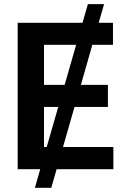

<svg xmlns="http://www.w3.org/2000/svg" viewBox="-20 -817 622 927"><path d="M456.5 -707H525.4V-600.6H425.8L370.6 -407.2H501V-300.8H339.8L284.2 -107.4H527.3V0H253.4L227.5 89.8H148.4L174.3 0H65.4V-707H378.4L404.3 -796.9H482.4ZM205.6 -107.4 261.2 -300.8H192.4V-107.4ZM292 -407.2 347.7 -600.6H192.4V-407.2Z"/></svg>

Font: Pretendard Std SemiBold
Style: Regular
Weight: 600
Designer: Base glyphs from Inter by Rasmus Andersson; Hangeul glyphs from Noto Sans CJK(Source Han Sans) by Jang Soo-young and Kan
Foundry: Kil Hyung-jin
Version: Version 1.309